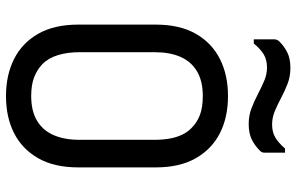

<svg xmlns="http://www.w3.org/2000/svg" viewBox="-194 -774 988 640"><g transform="rotate(90 300.0 -454.0)"><path d="M300 -720Q371 -720 424 -693Q477 -666 507.5 -612.5Q538 -559 538 -479V-221Q538 -141 507.5 -87.5Q477 -34 424 -7Q371 20 300 20Q230 20 176.5 -7Q123 -34 92.5 -87.5Q62 -141 62 -221V-479Q62 -559 92.5 -612.5Q123 -666 176.5 -693Q230 -720 300 -720ZM154 -224Q154 -186 163.5 -154Q173 -122 194 -101Q212 -84 237 -74Q262 -64 300 -64Q350 -64 382.5 -83.5Q415 -103 430.5 -139Q446 -175 446 -224V-476Q446 -502 442 -525Q438 -548 429 -567Q420 -586 406 -599Q388 -617 363 -626.5Q338 -636 300 -636Q250 -636 217.5 -616.5Q185 -597 169.5 -561.5Q154 -526 154 -476ZM395 -867Q420 -867 438 -877.5Q456 -888 475 -910H489V-844Q489 -839 488 -835Q487 -831 482 -826Q466 -810 445.5 -799.5Q425 -789 393 -789Q365 -789 340.5 -798.5Q316 -808 294 -819.5Q272 -831 250 -840.5Q228 -850 205 -850Q180 -850 162 -839.5Q144 -829 125 -806H111V-872Q111 -877 112 -881Q113 -885 118 -891Q134 -907 154.5 -917.5Q175 -928 207 -928Q235 -928 259.5 -918.5Q284 -909 306.5 -897Q329 -885 350.5 -876Q372 -867 395 -867Z"/></g></svg>

Font: Code D OnePiece
Style: Regular
Weight: 400
Version: Version 1.085; ttfautohint (v1.8.4.7-5d5b);Nerd Fonts 3.0.2